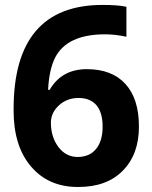

<svg xmlns="http://www.w3.org/2000/svg" viewBox="-20 -742 611 772"><path d="M296.4 -348.1Q249.5 -348.1 216.8 -318.4Q184.6 -288.1 184.6 -249Q184.6 -191.4 214.8 -150.9Q245.1 -110.8 293 -110.8Q340.8 -111.3 366.7 -143.6Q392.6 -175.8 392.6 -232.4Q392.6 -289.1 368.2 -318.4Q343.8 -347.7 296.4 -348.1ZM34.7 -303.2Q34.7 -722.2 392.6 -722.2Q454.1 -722.2 488.3 -714.8V-594.2Q443.8 -604 402.3 -604Q250.5 -604 202.1 -511.2Q177.7 -463.9 173.3 -380.9H179.7Q228 -463.9 329.1 -463.9Q430.2 -463.9 484.4 -404.3Q538.6 -344.7 538.6 -233.4Q539.1 -123 474.6 -56.6Q410.2 9.8 295.4 9.8Q293.9 9.8 292.5 9.8Q174.8 9.8 104.5 -72.8Q34.2 -155.3 34.7 -299.3Q34.7 -301.3 34.7 -303.2Z"/></svg>

Font: OpenSansHebrew-Bold
Style: Bold
Weight: 700
Foundry: Ascender Corporation, Yanek Iontef
Version: Version 2.001;PS 002.001;hotconv 1.0.70;makeotf.lib2.5.58329